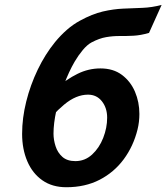

<svg xmlns="http://www.w3.org/2000/svg" viewBox="-20 -765 691 797"><path d="M650.9 -744.6 598.6 -628.4Q563.5 -618.2 533.9 -616.7Q504.4 -615.2 476.6 -615.5Q448.7 -615.7 420.4 -610.8Q392.1 -606 359.9 -588.9Q341.8 -579.1 323.5 -557.1Q305.2 -535.2 290 -509.3Q265.6 -467.3 245.6 -413.6Q225.6 -359.9 213.9 -306.4Q202.1 -252.9 202.1 -210.4Q202.1 -184.6 210.7 -158Q219.2 -131.3 239 -113.8Q258.8 -96.2 293 -96.2Q332.5 -96.2 362.3 -123.5Q392.1 -150.9 408.4 -192.6Q424.8 -234.4 424.8 -276.4Q424.8 -316.9 403.1 -344.5Q381.3 -372.1 345.2 -372.1Q295.9 -372.1 246.3 -330.8Q196.8 -289.6 150.4 -227.1L146.5 -328.6Q178.2 -366.2 217.3 -401.1Q256.3 -436 301.8 -458.5Q347.2 -481 397 -481Q450.2 -481 486.1 -454.1Q522 -427.2 540.3 -384.3Q558.6 -341.3 558.6 -292Q558.6 -258.3 550.8 -227.1Q533.7 -158.2 493.7 -104Q453.6 -49.8 393.6 -18.8Q333.5 12.2 255.4 12.2Q196.8 12.2 155.8 -16.6Q114.7 -45.4 93.3 -95.7Q71.8 -146 71.8 -209.5Q71.8 -274.9 88.9 -343.5Q106 -412.1 136.7 -476.1Q167.5 -540 208.5 -590.3Q231.4 -618.2 257.3 -640.9Q283.2 -663.6 312 -679.2Q362.8 -707 407 -717.3Q451.2 -727.5 491.7 -729.2Q532.2 -731 571.3 -732.4Q610.4 -733.9 650.9 -744.6Z"/></svg>

Font: Andika
Style: Bold Italic
Weight: 700
Italic angle: -14°
Designer: Victor Gaultney, Annie Olsen, Julie Remington, Don Collingsworth, Eric Hays, Becca Hirsbrunner
Foundry: SIL International
Version: Version 6.101